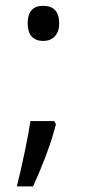

<svg xmlns="http://www.w3.org/2000/svg" viewBox="-20 -532 298 672"><path d="M76.8 -449.9Q76.8 -511.6 130.9 -511.6Q187.1 -511.6 187.1 -449.9Q187.1 -421.1 172.1 -405Q157.2 -388.8 130.9 -388.8Q104.7 -388.8 90.7 -404.7Q76.8 -420.6 76.8 -449.9ZM175.9 -97.6Q151.7 -2.5 95.6 120.3H38.9Q52.6 66.2 66.7 -1.3Q80.9 -68.8 86.5 -108.2H169.4Z"/></svg>

Font: Khula
Style: Regular
Weight: 400
Designer: Erin McLaughlin, Steve Matteson
Version: Version 1.000;PS 1.0;hotconv 1.0.72;makeotf.lib2.5.5900; ttf